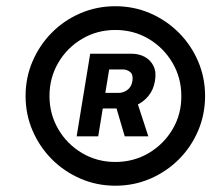

<svg xmlns="http://www.w3.org/2000/svg" viewBox="-20 -757 671 608"><path d="M222.7 -325.2 265.6 -586.9H393.6Q418.9 -587.4 438 -577.1Q457 -566.9 466.3 -547.6Q475.6 -528.3 470.7 -501Q466.3 -473.1 450.2 -453.4Q434.1 -433.6 411.1 -423.6Q388.2 -413.6 362.8 -413.6H274.9L282.7 -462.9H356Q370.6 -462.9 383.5 -472.4Q396.5 -481.9 399.4 -501Q402.3 -520 392.6 -528.6Q382.8 -537.1 368.7 -537.1H325.7L291 -325.2ZM410.2 -446.3 449.7 -325.2H375L339.4 -446.3ZM345.2 -168.9Q286.6 -168.9 235.1 -191.2Q183.6 -213.4 144.5 -252.4Q105.5 -291.5 83.3 -343Q61 -394.5 61 -453.1Q61 -511.7 83.3 -563.2Q105.5 -614.7 144.3 -653.8Q183.1 -692.9 234.9 -715.1Q286.6 -737.3 345.2 -737.3Q403.8 -737.3 455.3 -715.1Q506.8 -692.9 545.9 -653.8Q585 -614.7 607.2 -563.2Q629.4 -511.7 629.4 -453.1Q629.4 -394.5 607.4 -343Q585.4 -291.5 546.4 -252.4Q507.3 -213.4 455.8 -191.2Q404.3 -168.9 345.2 -168.9ZM345.2 -244.1Q403.3 -244.1 450.9 -272.2Q498.5 -300.3 526.6 -347.9Q554.7 -395.5 554.2 -453.1Q554.2 -510.7 526.1 -558.3Q498 -606 450.7 -634Q403.3 -662.1 345.2 -662.1Q287.6 -662.1 240 -634Q192.4 -606 164.6 -558.3Q136.7 -510.7 136.7 -453.1Q136.7 -395.5 164.6 -347.9Q192.4 -300.3 240 -272.2Q287.6 -244.1 345.2 -244.1Z"/></svg>

Font: Inter Tight
Style: Bold Italic
Weight: 700
Italic angle: -9.39999°
Designer: Rasmus Andersson
Foundry: rsms
Version: Version 3.004